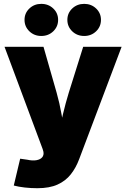

<svg xmlns="http://www.w3.org/2000/svg" viewBox="-20 -786 665 1013"><path d="M52.7 192.9 86.4 51.3 123.5 56.6Q152.3 63 172.9 59.1Q193.4 55.2 202.9 43.5Q212.4 31.7 209 14.2L205.1 0.5L3.9 -539.1H209.5L278.8 -296.9Q294.4 -241.7 304.2 -185.5Q314 -129.4 327.1 -64.5H286.6Q299.3 -129.4 312.7 -186Q326.2 -242.7 342.8 -296.9L418.9 -539.1H621.6L397.9 53.2Q380.9 99.1 353.5 133.8Q326.2 168.5 283.7 187.7Q241.2 207 177.2 207Q144 207 111.1 203.4Q78.1 199.7 52.7 192.9ZM424.3 -596.2Q386.7 -596.2 361.1 -620.8Q335.4 -645.5 335.4 -681.2Q335.4 -716.8 361.1 -741.2Q386.7 -765.6 424.3 -765.6Q461.4 -765.6 487.1 -741.2Q512.7 -716.8 512.7 -681.2Q512.7 -645.5 487.1 -620.8Q461.4 -596.2 424.3 -596.2ZM197.8 -596.2Q160.6 -596.2 135 -620.8Q109.4 -645.5 109.4 -681.2Q109.4 -716.8 135 -741.2Q160.6 -765.6 197.8 -765.6Q235.4 -765.6 261 -741.2Q286.6 -716.8 286.6 -681.2Q286.6 -645.5 261 -620.8Q235.4 -596.2 197.8 -596.2Z"/></svg>

Font: Inter 18pt Black
Style: Regular
Weight: 900
Designer: Rasmus Andersson
Foundry: rsms
Version: Version 4.001;git-66647c0bb